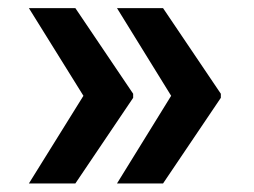

<svg xmlns="http://www.w3.org/2000/svg" viewBox="-20 -585 613 464"><path d="M181.6 -353.5 49.8 -565.4H162.1L301.8 -358.4V-348.6L162.1 -141.6H49.8ZM393.6 -353.5 262.7 -565.4H374L513.7 -358.4V-348.6L374 -141.6H262.7Z"/></svg>

Font: WEMIX Pretendard SemiBold
Style: Regular
Weight: 600
Designer: Base glyphs from Inter by Rasmus Andersson; Hangeul glyphs from Noto Sans CJK(Source Han Sans) by Jang Soo-young and Kan
Foundry: Kil Hyung-jin
Version: Version 1.000